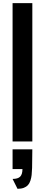

<svg xmlns="http://www.w3.org/2000/svg" viewBox="-20 -895 283 1215"><path d="M59.6 49.8H184.6Q184.6 120.6 183.1 168Q182.1 194.3 180.2 212.4Q178.2 230.5 172.4 248.3Q166.5 266.1 156.7 276.6Q147 287.1 130.6 293.5Q114.3 299.8 90.8 299.8L59.6 237.3Q93.3 237.3 107.7 222.7Q122.1 208 122.1 174.8H59.6ZM184.6 0H59.6V-875H184.6Z"/></svg>

Font: OswaldRegular
Style: Regular
Weight: 400
Designer: vernon adams
Foundry: vernon adams
Version: Version 1.000